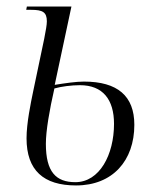

<svg xmlns="http://www.w3.org/2000/svg" viewBox="-20 -556 472 586"><path d="M212 10C324 10 390 -66 390 -175C390 -263 339 -307 236 -307C212 -307 178 -302 147 -297L198 -536H62L60 -526H75C110 -526 123 -519 123 -491C123 -480 120 -464 115 -438L81 -276C74 -242 61 -180 61 -134C61 -36 113 10 212 10ZM210 0C151 0 120 -31 120 -117C120 -157 131 -220 146 -286C167 -292 198 -296 224 -296C294 -296 328 -252 328 -178C328 -84 284 0 210 0Z"/></svg>

Font: Noto Serif Display Condensed Light
Style: Italic
Weight: 300
Width: 3
Italic angle: -12°
Designer: Monotype Design Team
Foundry: Monotype Imaging Inc.
Version: Version 2.009